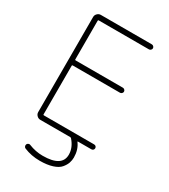

<svg xmlns="http://www.w3.org/2000/svg" viewBox="-227 -862 1026 1164"><g transform="rotate(30 286.0 -279.5)"><path d="M482.4 -719.7H130.9Q126 -719.7 126 -714.8V-443.4Q126 -439.5 130.9 -439.5H461.9Q468.8 -439.5 474.1 -434.1Q479.5 -428.7 479.5 -421.9Q479.5 -415 474.1 -409.7Q468.8 -404.3 461.9 -404.3H130.9Q126 -404.3 126 -400.4V-58.6Q126 -54.7 130.9 -54.7H482.4Q490.2 -54.7 495.1 -49.8Q500 -44.9 500 -37.6Q500 -30.3 495.1 -25.4Q490.2 -20.5 482.4 -20.5H388.7Q384.8 -20.5 387.7 -16.6Q416 21.5 416 76.2Q416 94.7 409.7 113.8Q403.3 132.8 386.7 152.8Q370.1 172.9 333.5 184.6Q296.9 196.3 246.1 196.3Q186.5 196.3 134.8 174.8Q127.9 171.9 125.5 164.6Q123 157.2 126 150.4Q128.9 144.5 135.7 141.6Q142.6 138.7 148.4 141.6Q196.3 161.1 246.1 161.1Q380.9 161.1 380.9 76.2Q380.9 26.4 341.8 -17.6Q338.9 -20.5 334 -20.5H125Q111.3 -20.5 101.1 -30.8Q90.8 -41 90.8 -54.7V-720.7Q90.8 -734.4 101.1 -744.6Q111.3 -754.9 125 -754.9H482.4Q489.3 -754.9 494.6 -749.5Q500 -744.1 500 -737.3Q500 -730.5 494.6 -725.1Q489.3 -719.7 482.4 -719.7Z"/></g></svg>

Font: Gen Jyuu Gothic ExtraLight
Style: Regular
Weight: 100
Designer: [Source Han Sans]
Ryoko NISHIZUKA  (kana & ideographs); Paul D. Hunt (Latin, Greek & Cyrillic); Wenlong ZHANG  (bopomofo
Version: Version 1.002.20150607